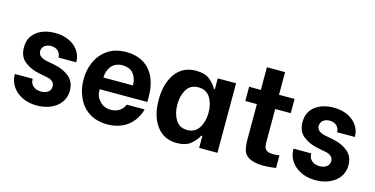

<svg xmlns="http://www.w3.org/2000/svg" viewBox="-72 -1050 2752 1408"><g transform="rotate(15 1304.5 -346.0)"><path d="M253 8C370 8 460 -58 460 -159C460 -204 445 -238 416 -263C387 -287 351 -304 308 -313L242 -326C203 -333 174 -351 174 -383C174 -418 202 -441 243 -441C292 -441 316 -408 316 -376V-373H451V-377C451 -463 375 -541 248 -541C191 -541 144 -527 107 -499C70 -470 52 -431 52 -381C52 -332 68 -296 100 -272C132 -248 168 -232 207 -225L267 -213C303 -208 330 -189 330 -157C330 -121 300 -99 256 -99C203 -99 174 -132 174 -168V-174H39V-168C39 -78 118 8 253 8Z M787 8C914 8 997 -65 1025 -169H889C873 -128 836 -102 784 -102C751 -102 723 -114 701 -137C679 -160 668 -187 668 -219V-227H1030V-265C1030 -444 936 -541 788 -541C732 -541 685 -528 647 -502C571 -450 535 -362 535 -266C535 -218 544 -173 563 -132C599 -48 676 8 787 8ZM672 -317C675 -393 717 -440 786 -440C851 -440 894 -401 897 -317Z M1314 8C1359 8 1395 -2 1420 -23C1445 -44 1464 -66 1476 -91H1484V0H1623V-528H1484V-446H1476C1465 -469 1447 -490 1422 -511C1397 -531 1362 -541 1317 -541C1250 -541 1199 -516 1162 -466C1125 -415 1106 -348 1106 -265C1106 -183 1124 -117 1161 -67C1198 -17 1249 8 1314 8ZM1365 -104C1325 -104 1295 -120 1276 -152C1257 -183 1247 -222 1247 -267C1247 -312 1257 -350 1276 -381C1295 -412 1325 -428 1365 -428C1405 -428 1435 -412 1455 -381C1474 -350 1484 -312 1484 -267C1484 -222 1474 -184 1454 -152C1434 -120 1404 -104 1365 -104Z M2067 -420V-528H1949V-700H1811V-528H1722V-420H1810V-155C1810 -121 1813 -93 1819 -72C1831 -28 1875 4 1972 4C2008 4 2052 -1 2067 -4V-100C2052 -97 2038 -96 2024 -96C2000 -96 1983 -99 1972 -106C1951 -119 1949 -138 1949 -185V-420Z M2368 8C2485 8 2575 -58 2575 -159C2575 -204 2560 -238 2531 -263C2502 -287 2466 -304 2423 -313L2357 -326C2318 -333 2289 -351 2289 -383C2289 -418 2317 -441 2358 -441C2407 -441 2431 -408 2431 -376V-373H2566V-377C2566 -463 2490 -541 2363 -541C2306 -541 2259 -527 2222 -499C2185 -470 2167 -431 2167 -381C2167 -332 2183 -296 2215 -272C2247 -248 2283 -232 2322 -225L2382 -213C2418 -208 2445 -189 2445 -157C2445 -121 2415 -99 2371 -99C2318 -99 2289 -132 2289 -168V-174H2154V-168C2154 -78 2233 8 2368 8Z"/></g></svg>

Font: Be Vietnam
Style: Bold
Weight: 700
Designer: Gabriel Lam
Foundry: TypeRant
Version: Version 4.000